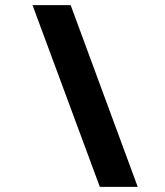

<svg xmlns="http://www.w3.org/2000/svg" viewBox="-20 -730 644 750"><path d="M256 -710 518 0H370L107 -710Z"/></svg>

Font: Raleway-v4020
Style: Bold Italic
Weight: 700
Italic angle: -12°
Designer: Matt McInerney, Pablo Impallari, Rodrigo Fuenzalida
Foundry: Matt McInerney, Pablo Impallari, Rodrigo Fuenzalida
Version: Version 4.020;PS 004.020;hotconv 1.0.88;makeotf.lib2.5.64775